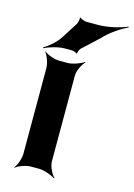

<svg xmlns="http://www.w3.org/2000/svg" viewBox="-121 -836 646 925"><g transform="rotate(15 202.0 -373.5)"><path d="M213 -50V-478C213 -502 231 -539 246 -552L243 -554C227 -542 187 -528 163 -528H121C97 -528 60 -542 47 -554L45 -552C57 -539 71 -502 71 -478V-50C71 -26 57 11 45 24L47 26C60 14 97 0 121 0H163C187 0 227 14 243 26L246 24C231 11 213 -26 213 -50ZM157 -720 106 -640C88 -612 52 -582 30 -570L32 -566C54 -578 99 -592 133 -592H168C174 -592 190 -587 192 -583L196 -584C194 -589 201 -604 205 -609L288 -686C319 -721 372 -755 404 -770L402 -773C370 -759 309 -743 258 -743H199C191 -743 171 -750 167 -755L164 -754C167 -748 162 -727 157 -720Z"/></g></svg>

Font: Asimov
Style: EdgeWide
Weight: 500
Designer: Google
Version: Version 2.000980: 2014